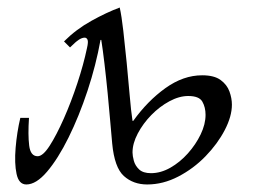

<svg xmlns="http://www.w3.org/2000/svg" viewBox="-20 -475 674 510"><path d="M517 -275Q549 -275 566 -262.5Q583 -250 589.5 -232Q596 -214 596 -197Q596 -166 577 -129.5Q558 -93 526 -60Q494 -27 453.5 -6Q413 15 371 15Q334 15 309 -7.5Q284 -30 278 -94Q276 -115 273 -150.5Q270 -186 266 -227Q262 -268 257.5 -306Q253 -344 249 -369H247Q235 -302 212.5 -234Q190 -166 162 -109.5Q134 -53 105 -19Q76 15 50 15Q30 15 24 -13Q18 -41 21.5 -82.5Q25 -124 34 -162H57Q54 -117 57.5 -88.5Q61 -60 80 -60Q94 -60 112 -88Q130 -116 149.5 -160Q169 -204 185.5 -254Q202 -304 211 -347Q215 -364 212.5 -369.5Q210 -375 205 -375Q198 -375 189.5 -369.5Q181 -364 166 -349L150 -365Q182 -397 222.5 -419.5Q263 -442 298 -455Q303 -433 307.5 -393.5Q312 -354 316.5 -308.5Q321 -263 324.5 -221.5Q328 -180 332 -154H334Q372 -207 419.5 -241Q467 -275 517 -275ZM381 -15Q407 -15 432.5 -29.5Q458 -44 479 -67.5Q500 -91 513 -118Q526 -145 526 -170Q526 -190 517.5 -205Q509 -220 480 -220Q456 -220 430 -206Q404 -192 382 -169.5Q360 -147 346 -120.5Q332 -94 332 -70Q332 -61 335.5 -48Q339 -35 349.5 -25Q360 -15 381 -15Z"/></svg>

Font: Bona Nova
Style: Italic
Weight: 400
Italic angle: -4°
Designer: Mateusz Machalski
Foundry: Capitalics
Version: Version 4.001; ttfautohint (v1.8.3)